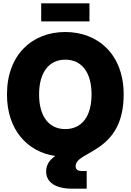

<svg xmlns="http://www.w3.org/2000/svg" viewBox="-20 -932 787 1156"><path d="M373 -154.8C274.4 -154.8 215.3 -231.4 215.3 -363.3C215.3 -495.6 274.4 -572.8 373 -572.8C472.7 -572.8 531.2 -495.6 531.2 -363.3C531.2 -231.4 472.7 -154.8 373 -154.8ZM415.5 204.1H502V97.7H474.1C448.7 97.7 435.5 88.9 435.5 68.4C435.5 -25.9 724.6 -6.8 724.6 -363.3C724.6 -604 570.3 -739.3 373 -739.3C175.3 -739.3 22 -604 22 -363.3C22 -149.4 145 -18.1 312.5 7.3C279.3 30.8 257.8 59.1 257.8 100.1C257.8 166 314.5 204.1 415.5 204.1ZM518.6 -912.1H228V-803.2H518.6Z"/></svg>

Font: Raveo Display Display ExtraBold
Style: Regular
Weight: 800
Designer: Jakub Foglar, Rasmus Andersson (Inter)
Foundry: Jakubfoglar.com
Version: Version 1.100;Glyphs 3.2.3 (3260)